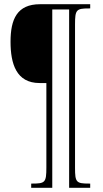

<svg xmlns="http://www.w3.org/2000/svg" viewBox="-20 -780 491 911"><path d="M128 111H228V-735H308V111H408V91H402C342 91 336 85 336 17V-664C336 -734 342 -740 402 -740H408V-760H170C61 -760 30 -689 30 -582C30 -478 57 -386 168 -386H200V15C200 86 194 91 133 91H128Z"/></svg>

Font: Noto Serif Hebrew ExtraCondensed Thin
Style: Regular
Weight: 100
Width: 2
Designer: Monotype Design Team
Foundry: Monotype Imaging Inc.
Version: Version 2.004